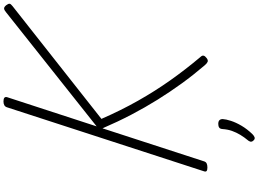

<svg xmlns="http://www.w3.org/2000/svg" viewBox="-206 -964 1451 1078"><g transform="rotate(-90 519.0 -424.5)"><path d="M118 15Q104 15 98.5 10.5Q93 6 97 -5L456 -1110Q462 -1130 489 -1130Q518 -1130 513 -1110L349 -607L989 -1115Q1002 -1126 1010.5 -1126.5Q1019 -1127 1029 -1115Q1038 -1103 1037.5 -1096Q1037 -1089 1024 -1079L391 -580Q439 -470 493 -374.5Q547 -279 607.5 -193.5Q668 -108 737 -26Q748 -15 746 -6.5Q744 2 732 11Q720 20 711 16Q702 12 692 0Q638 -63 590.5 -128.5Q543 -194 499 -264.5Q455 -335 415 -411.5Q375 -488 338 -574L153 -5Q150 6 141.5 10.5Q133 15 118 15ZM272 276Q264 269 263 262Q262 255 268 246Q288 222 301.5 199.5Q315 177 323.5 153Q332 129 334 99Q335 86 342.5 81Q350 76 363 76Q377 76 383.5 82.5Q390 89 390 101Q389 119 380 147Q371 175 352.5 206.5Q334 238 305 268Q297 276 288.5 279.5Q280 283 272 276Z"/></g></svg>

Font: Playwrite CU ExtraLight
Style: Regular
Weight: 250
Designer: Veronika Burian, José Scaglione
Foundry: TypeTogether
Version: Version 1.002